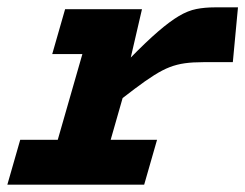

<svg xmlns="http://www.w3.org/2000/svg" viewBox="-33 -502 667 522"><path d="M353 -477 321 -339H330L233 0H89L226 -477ZM258 -203 319 -342Q365 -389 397 -416.5Q429 -444 453.5 -458.5Q478 -473 501 -477.5Q524 -482 551 -482H614L600 -333H520Q491 -333 469.5 -330Q448 -327 428.5 -319.5Q409 -312 386 -297.5Q363 -283 332.5 -260Q302 -237 258 -203ZM144 -477H307L272 -355H109ZM22 -122H394L359 0H-13Z"/></svg>

Font: Intel One Mono Light
Style: Italic
Weight: 300
Italic angle: -16°
Monospace: yes
Designer: Fred Shallcrass
Foundry: Frere-Jones Type LLC
Version: Version 1.004